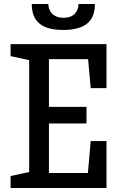

<svg xmlns="http://www.w3.org/2000/svg" viewBox="-20 -941 605 961"><path d="M33 0H513V-235H434L420 -75H225V-323H413V-406H225V-645H421L434 -500H513V-720H33V-660L126 -640V-80L33 -60ZM373 -921C373 -885 350 -852 298 -852C246 -852 222 -885 222 -921H139C139 -849 172 -791 296 -791C422 -791 455 -849 455 -921Z"/></svg>

Font: Hermeneus One
Style: Regular
Weight: 400
Designer: Rodrigo Fuenzalida, Pablo Impallari
Foundry: Pablo Impallari, Rodrigo Fuenzalida
Version: Version 1.002